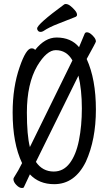

<svg xmlns="http://www.w3.org/2000/svg" viewBox="-20 -900 540 957"><path d="M89 37Q76 37 61.5 22Q47 7 47 -7Q47 -12 50 -16Q72 -50 90 -87Q43 -186 43 -339Q43 -466 78 -566Q110 -659 137 -659Q150 -659 155 -651Q204 -713 262 -713Q334 -713 374 -665Q389 -699 402 -732Q405 -739 413 -739Q422 -739 432 -731.5Q442 -724 450 -713.5Q458 -703 458 -693Q458 -689 412 -606Q458 -505 458 -354Q458 -204 408 -94Q353 18 250 18Q175 18 129 -31L100 31Q99 37 89 37ZM248 -45Q296 -45 327.5 -86.5Q359 -128 373.5 -200.5Q388 -273 388 -360Q388 -452 371 -523L159 -93Q192 -45 248 -45ZM129 -167 341 -599Q312 -650 258 -650Q213 -650 166 -572Q114 -483 114 -339Q114 -226 129 -167ZM183 -741Q174 -741 169.5 -746.5Q165 -752 165 -758Q165 -779 300 -878Q303 -880 308 -880Q319 -880 331.5 -870Q344 -860 354 -848Q364 -836 364 -826Q364 -820 357 -816Q313 -798 269.5 -781.5Q226 -765 196 -745Q189 -741 183 -741Z"/></svg>

Font: LXGW WenKai Mono TC
Style: Regular
Weight: 400
Designer: LXGW / Fontworks Inc.
Foundry: LXGW / Fontworks Inc.
Version: Version 1.330